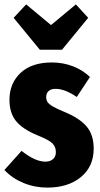

<svg xmlns="http://www.w3.org/2000/svg" viewBox="-28 -835 453 873"><path d="M381 -485 321 -394Q267 -431 225 -431Q204 -431 193 -421Q182 -411 182 -394Q182 -380 188.5 -370.5Q195 -361 213 -350.5Q231 -340 270 -324Q336 -296 367 -258.5Q398 -221 398 -159Q398 -78 340 -30Q282 18 187 18Q130 18 79 -3Q28 -24 -8 -62L70 -149Q132 -100 178 -100Q200 -100 213 -111.5Q226 -123 226 -143Q226 -168 210 -183.5Q194 -199 142 -220Q74 -248 44.5 -285Q15 -322 15 -381Q15 -456 65.5 -503.5Q116 -551 208 -551Q259 -551 304 -533.5Q349 -516 381 -485ZM317 -815 373 -754 254 -609H153L34 -754L91 -815L204 -721Z"/></svg>

Font: Fira Sans Extra Condensed ExtraBold
Style: Regular
Weight: 800
Width: 1
Designer: Carrois Corporate & Edenspiekermann AG
Foundry: Carrois Corporate GbR & Edenspiekermann AG
Version: Version 4.203